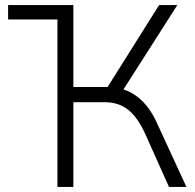

<svg xmlns="http://www.w3.org/2000/svg" viewBox="-20 -739 772 759"><path d="M12 -662V-719H270V-662ZM207 0V-719H270V-395H417L394 -377L609 -719H681L457 -368L435 -392Q472 -388 503 -370Q534 -352 559 -321.5Q584 -291 603 -247L717 0H648L553 -212Q523 -277 485.5 -306Q448 -335 393 -335H270V0Z"/></svg>

Font: Nunitoga
Style: Light
Weight: 300
Designer: Vernon Adams
Foundry: Vernon Adams
Version: Version 1.0